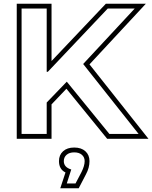

<svg xmlns="http://www.w3.org/2000/svg" viewBox="-20 -733 818 1032"><path d="M257 -405 549 -713H764L461 -387L778 13H556L337 -256L257 -172V13H70V-713H257ZM231 -347V-687H96V-13H231V-182L339 -294L568 -13H725L427 -389L704 -687H559L237 -347ZM435 133Q435 112 420 99Q405 86 379 86Q353 86 338 99Q323 112 323 133Q323 166 363 178L339 253H386L418 192Q435 158 435 133ZM461 133Q461 169 442 204L403 279H304L332 194Q297 177 297 133Q297 100 319 80Q341 60 379 60Q417 60 439 80Q461 100 461 133Z"/></svg>

Font: CMG Sans Outline
Style: Outline
Weight: 700
Designer: Julieta Ulanovsky
Foundry: Julieta Ulanovsky
Version: Version 7.200